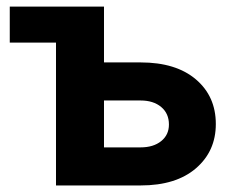

<svg xmlns="http://www.w3.org/2000/svg" viewBox="-20 -566 718 586"><path d="M9.8 -436V-545.9H297.4V-375.5H409.2Q517.1 -375.5 577.9 -323.7Q638.7 -272 638.7 -187.5Q638.7 -104.5 577.9 -52.2Q517.1 0 409.2 0H150.9V-436ZM297.4 -259.3V-116.2H409.2Q448.2 -116.2 471.9 -135.3Q495.6 -154.3 495.6 -186Q495.6 -219.7 471.9 -239.5Q448.2 -259.3 409.2 -259.3Z"/></svg>

Font: Inter
Style: Bold
Weight: 700
Designer: Rasmus Andersson
Foundry: rsms
Version: Version 4.001;git-9221beed3